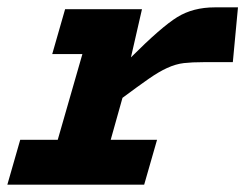

<svg xmlns="http://www.w3.org/2000/svg" viewBox="-33 -502 667 522"><path d="M-13 0 22 -122H124L191 -355H109L144 -477H353L323 -346Q406 -429 449 -455.5Q492 -482 551 -482H614L600 -333H520Q489 -333 467 -330.5Q445 -328 421 -317Q399 -307 371 -287.5Q343 -268 300 -236L268 -122H394L359 0Z"/></svg>

Font: Intel One Mono
Style: Bold Italic
Weight: 700
Italic angle: -16°
Monospace: yes
Designer: Fred Shallcrass
Foundry: Frere-Jones Type LLC
Version: Version 1.400;hotconv 1.1.0;makeotfexe 2.6.0;FJTRelease1.4